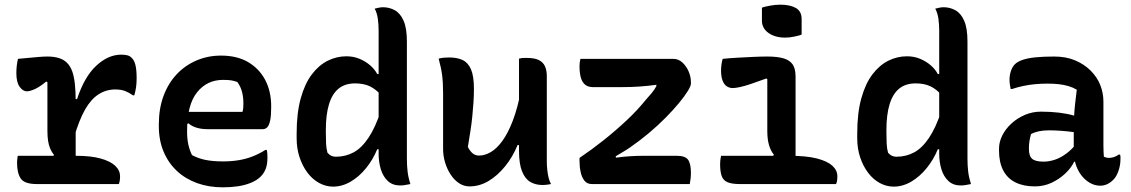

<svg xmlns="http://www.w3.org/2000/svg" viewBox="-20 -788 4840 822"><path d="M204 -110 211 -125Q202 -136 195.5 -150.5Q189 -165 186 -184Q183 -203 183 -227Q183 -262 183 -296.5Q183 -331 183 -366Q183 -401 183 -436L178 -439Q149 -415 128 -406Q107 -397 95 -397Q78 -397 64 -416.5Q50 -436 50 -475Q50 -492 52 -508.5Q54 -525 57 -536Q67 -537 78 -538Q89 -539 100 -540Q111 -541 122 -542Q133 -543 143.5 -544Q154 -545 165 -545.5Q176 -546 183 -546Q211 -546 232 -539.5Q253 -533 267 -519Q281 -505 289 -483Q297 -461 300.5 -429Q304 -397 304 -355Q304 -323 304 -290.5Q304 -258 304 -225Q304 -192 304 -159Q304 -126 304 -94ZM297 -364H310Q341 -459 392 -506.5Q443 -554 499 -554Q515 -554 526 -551Q537 -548 544 -540Q555 -530 560 -509Q565 -488 565 -453Q565 -432 562.5 -414.5Q560 -397 555 -380H549Q532 -392 515 -398.5Q498 -405 473 -405Q435 -405 402.5 -384.5Q370 -364 344.5 -319.5Q319 -275 297 -200ZM56 -121H305Q369 -121 410.5 -109.5Q452 -98 473 -78.5Q494 -59 494 -33Q494 -27 493.5 -21.5Q493 -16 492 -10.5Q491 -5 489 0H138Q85 0 69 -23.5Q53 -47 53 -91Q53 -96 53.5 -101Q54 -106 54.5 -111Q55 -116 56 -121Z M926 -550Q995 -550 1042.5 -522Q1090 -494 1115.5 -445.5Q1141 -397 1141 -333V-329Q1141 -292 1136.5 -271.5Q1132 -251 1124 -243Q1116 -235 1105 -235H868Q842 -235 821 -241.5Q800 -248 787 -260L767 -250L770 -309H1018Q1021 -318 1021.5 -328Q1022 -338 1022 -346Q1022 -373 1016 -395.5Q1010 -418 996 -437Q982 -442 969.5 -444Q957 -446 935 -446Q866 -446 823.5 -392.5Q781 -339 781 -230V-223Q781 -193 786.5 -168.5Q792 -144 802 -124Q828 -110 859 -103.5Q890 -97 935 -97Q970 -97 1001 -102Q1032 -107 1060.5 -118Q1089 -129 1116 -146H1122Q1124 -138 1124.5 -130Q1125 -122 1125 -113Q1125 -84 1117.5 -65Q1110 -46 1096 -32Q1080 -16 1054.5 -5.5Q1029 5 998.5 9.5Q968 14 934 14Q874 14 824 -4Q774 -22 737.5 -56Q701 -90 680.5 -138.5Q660 -187 660 -248V-255Q660 -323 680 -377Q700 -431 736 -469.5Q772 -508 821 -529Q870 -550 926 -550Z M1463 -547Q1493 -547 1518.5 -536.5Q1544 -526 1564 -509Q1584 -492 1595 -471H1615V-377Q1590 -406 1563.5 -418.5Q1537 -431 1500 -431Q1457 -431 1429.5 -408.5Q1402 -386 1388.5 -341.5Q1375 -297 1375 -232V-222Q1375 -194 1376 -173Q1377 -152 1382 -134Q1390 -125 1398.5 -121Q1407 -117 1418 -117Q1459 -117 1493.5 -135.5Q1528 -154 1557.5 -198Q1587 -242 1611 -315V-149H1595Q1577 -105 1547.5 -68.5Q1518 -32 1481.5 -10.5Q1445 11 1406 11Q1375 11 1346.5 -4.5Q1318 -20 1296.5 -48.5Q1275 -77 1262.5 -114.5Q1250 -152 1250 -196V-216Q1250 -304 1267.5 -367Q1285 -430 1315 -469.5Q1345 -509 1383 -528Q1421 -547 1463 -547ZM1620 -757Q1647 -757 1670.5 -744Q1694 -731 1708 -699Q1722 -667 1722 -610Q1722 -546 1722 -483Q1722 -420 1722 -358Q1722 -296 1722 -234Q1722 -172 1722 -110Q1722 -79 1725 -53.5Q1728 -28 1737 0Q1732 1 1726 2Q1720 3 1715 4Q1710 5 1705 5.5Q1700 6 1693 6Q1661 6 1640.5 -13Q1620 -32 1610.5 -63Q1601 -94 1601 -130Q1601 -204 1601 -269Q1601 -334 1601 -395.5Q1601 -457 1601 -521Q1601 -585 1601 -656Q1601 -684 1597.5 -708.5Q1594 -733 1584 -751Q1589 -752 1593 -753Q1597 -754 1601.5 -755Q1606 -756 1610.5 -756.5Q1615 -757 1620 -757Z M1903 -542Q1937 -542 1960.5 -531Q1984 -520 1996.5 -491Q2009 -462 2009 -408Q2009 -378 2007 -349Q2005 -320 2002 -289.5Q1999 -259 1994 -227Q1989 -195 1983 -159Q1992 -141 2003.5 -131.5Q2015 -122 2031 -122Q2056 -122 2081.5 -137Q2107 -152 2131 -185Q2155 -218 2175.5 -271.5Q2196 -325 2211 -403V-167H2196Q2175 -116 2142.5 -76Q2110 -36 2071.5 -13Q2033 10 1990 10Q1966 10 1945.5 -3.5Q1925 -17 1909.5 -40.5Q1894 -64 1885.5 -92.5Q1877 -121 1877 -150Q1877 -190 1877 -229.5Q1877 -269 1877 -309.5Q1877 -350 1877 -388Q1877 -433 1873 -465Q1869 -497 1858 -537Q1869 -540 1880 -541Q1891 -542 1903 -542ZM2236 -540Q2268 -540 2286.5 -531Q2305 -522 2313 -504.5Q2321 -487 2321 -462Q2321 -396 2321 -334.5Q2321 -273 2321 -214.5Q2321 -156 2321 -97Q2321 -79 2323 -61Q2325 -43 2328.5 -28Q2332 -13 2339 0Q2333 1 2327 2Q2321 3 2315 3.5Q2309 4 2302 4Q2273 4 2250.5 -9Q2228 -22 2215 -54.5Q2202 -87 2202 -142Q2202 -210 2202 -278Q2202 -346 2202 -412Q2202 -478 2202 -537Q2209 -539 2214 -539.5Q2219 -540 2224.5 -540Q2230 -540 2236 -540Z M2465 -536H2862Q2885 -536 2902 -520Q2919 -504 2928.5 -481.5Q2938 -459 2938 -436V-430Q2938 -420 2924.5 -398Q2911 -376 2887 -347Q2863 -318 2830.5 -285Q2798 -252 2759.5 -219.5Q2721 -187 2679 -158Q2665 -148 2647 -137.5Q2629 -127 2616 -119L2617 -113Q2646 -117 2675 -119Q2704 -121 2735 -121H2878Q2913 -121 2925.5 -104.5Q2938 -88 2938 -48Q2938 -35 2936.5 -22.5Q2935 -10 2933 0H2514Q2494 0 2482.5 -14Q2471 -28 2466 -51Q2461 -74 2461 -100V-112Q2513 -147 2564 -187.5Q2615 -228 2662 -272Q2709 -316 2746 -362Q2758 -375 2770 -389.5Q2782 -404 2790 -419V-425Q2754 -420 2718 -417.5Q2682 -415 2642 -415H2518Q2498 -415 2485 -425.5Q2472 -436 2466.5 -456.5Q2461 -477 2461 -505Q2461 -513 2462 -521Q2463 -529 2465 -536Z M3285 -109 3293 -126Q3279 -143 3272 -168Q3265 -193 3265 -227Q3265 -250 3265 -272Q3265 -294 3265 -316.5Q3265 -339 3265 -361Q3265 -383 3265 -405Q3265 -427 3265 -449L3261 -452Q3223 -438 3194.5 -428.5Q3166 -419 3147 -415Q3128 -411 3117 -411Q3103 -411 3091.5 -418.5Q3080 -426 3073.5 -443Q3067 -460 3067 -486Q3067 -500 3069 -513Q3071 -526 3074 -536Q3102 -539 3137.5 -541Q3173 -543 3206.5 -544.5Q3240 -546 3265 -546Q3307 -546 3333.5 -538.5Q3360 -531 3373 -513Q3386 -495 3386 -460Q3386 -423 3386 -387Q3386 -351 3386 -314Q3386 -277 3386 -240Q3386 -203 3386 -166.5Q3386 -130 3386 -94ZM3067 -121H3361Q3433 -121 3477.5 -109.5Q3522 -98 3543.5 -78.5Q3565 -59 3565 -33Q3565 -27 3564.5 -21.5Q3564 -16 3563 -10.5Q3562 -5 3559 0H3148Q3113 0 3094.5 -8Q3076 -16 3069.5 -35Q3063 -54 3063 -84Q3063 -92 3063.5 -98Q3064 -104 3065 -109.5Q3066 -115 3067 -121ZM3242 -755Q3249 -758 3258.5 -760Q3268 -762 3278 -764Q3288 -766 3299.5 -767Q3311 -768 3321 -768Q3362 -768 3387 -754Q3412 -740 3412 -706V-640Q3405 -637 3396.5 -635Q3388 -633 3379 -631Q3370 -629 3360.5 -628Q3351 -627 3341 -627Q3298 -627 3270 -647Q3242 -667 3242 -700Z M3863 -547Q3893 -547 3918.5 -536.5Q3944 -526 3964 -509Q3984 -492 3995 -471H4015V-377Q3990 -406 3963.5 -418.5Q3937 -431 3900 -431Q3857 -431 3829.5 -408.5Q3802 -386 3788.5 -341.5Q3775 -297 3775 -232V-222Q3775 -194 3776 -173Q3777 -152 3782 -134Q3790 -125 3798.5 -121Q3807 -117 3818 -117Q3859 -117 3893.5 -135.5Q3928 -154 3957.5 -198Q3987 -242 4011 -315V-149H3995Q3977 -105 3947.5 -68.5Q3918 -32 3881.5 -10.5Q3845 11 3806 11Q3775 11 3746.5 -4.5Q3718 -20 3696.5 -48.5Q3675 -77 3662.5 -114.5Q3650 -152 3650 -196V-216Q3650 -304 3667.5 -367Q3685 -430 3715 -469.5Q3745 -509 3783 -528Q3821 -547 3863 -547ZM4020 -757Q4047 -757 4070.5 -744Q4094 -731 4108 -699Q4122 -667 4122 -610Q4122 -546 4122 -483Q4122 -420 4122 -358Q4122 -296 4122 -234Q4122 -172 4122 -110Q4122 -79 4125 -53.5Q4128 -28 4137 0Q4132 1 4126 2Q4120 3 4115 4Q4110 5 4105 5.5Q4100 6 4093 6Q4061 6 4040.5 -13Q4020 -32 4010.5 -63Q4001 -94 4001 -130Q4001 -204 4001 -269Q4001 -334 4001 -395.5Q4001 -457 4001 -521Q4001 -585 4001 -656Q4001 -684 3997.5 -708.5Q3994 -733 3984 -751Q3989 -752 3993 -753Q3997 -754 4001.5 -755Q4006 -756 4010.5 -756.5Q4015 -757 4020 -757Z M4704 -353Q4704 -330 4704 -306.5Q4704 -283 4704 -259.5Q4704 -236 4704 -212.5Q4704 -189 4704 -166Q4704 -153 4704.5 -141Q4705 -129 4706 -117Q4710 -115 4716 -113.5Q4722 -112 4727 -112Q4738 -112 4749 -115.5Q4760 -119 4769 -126H4775Q4777 -121 4777 -117Q4777 -113 4777 -107Q4777 -81 4768.5 -56.5Q4760 -32 4747 -19Q4733 -5 4719 1Q4705 7 4691 7Q4666 7 4644.5 -6Q4623 -19 4608 -39.5Q4593 -60 4585 -86Q4577 -112 4577 -138Q4577 -163 4577 -189Q4577 -215 4577 -236Q4577 -266 4578.5 -292Q4580 -318 4583 -345.5Q4586 -373 4590 -404Q4573 -414 4554 -419.5Q4535 -425 4513.5 -427.5Q4492 -430 4465 -430Q4436 -430 4410.5 -427.5Q4385 -425 4361 -420Q4337 -415 4313 -407H4307Q4305 -416 4303.5 -426Q4302 -436 4302 -447Q4302 -466 4308 -484Q4314 -502 4325 -513Q4336 -524 4357.5 -531.5Q4379 -539 4412.5 -542.5Q4446 -546 4493 -546Q4544 -546 4583 -529.5Q4622 -513 4649.5 -485.5Q4677 -458 4690.5 -424Q4704 -390 4704 -353ZM4385 -151Q4385 -120 4399 -108Q4413 -96 4448 -96Q4471 -96 4495.5 -104Q4520 -112 4544.5 -130Q4569 -148 4591 -176L4597 -96H4579Q4566 -69 4540.5 -45Q4515 -21 4482 -5.5Q4449 10 4410 10Q4362 10 4327.5 -7Q4293 -24 4275 -58.5Q4257 -93 4257 -144V-151Q4257 -180 4271 -208Q4285 -236 4310 -259Q4335 -282 4367.5 -296Q4400 -310 4437 -310Q4479 -310 4515.5 -305.5Q4552 -301 4578 -293Q4604 -285 4615 -275Q4621 -270 4625.5 -261.5Q4630 -253 4632.5 -241Q4635 -229 4635 -211Q4608 -218 4579.5 -222Q4551 -226 4523.5 -228Q4496 -230 4472 -230Q4447 -230 4428 -226Q4409 -222 4394 -214Q4390 -200 4387.5 -185Q4385 -170 4385 -153Z"/></svg>

Font: Recursive Monospace Casual SemiBold
Style: Regular
Weight: 600
Version: Version 1.047